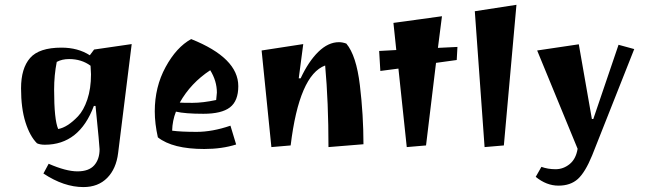

<svg xmlns="http://www.w3.org/2000/svg" viewBox="-20 -592 2646 788"><path d="M263.7 -349.6Q234.4 -349.6 212.9 -337.9Q202.1 -283.2 202.1 -224.6Q202.1 -100.6 218.8 -62.5Q256.8 -69.3 299.8 -114.3Q323.2 -138.7 338.4 -183.6Q353.5 -228.5 353.5 -287.1Q353.5 -296.9 351.6 -322.3Q314.5 -349.6 263.7 -349.6ZM322.3 175.8Q242.2 175.8 158.2 120.1L179.7 80.1Q251 111.3 297.9 111.3Q344.7 111.3 366.7 86.4Q388.7 61.5 388.7 20.5Q388.7 7.8 372.1 -157.2H365.2Q305.7 2 164.1 2Q144.5 2 131.8 -3.9Q102.5 -33.2 84.5 -90.3Q66.4 -147.5 66.4 -229.5Q66.4 -311.5 103.5 -354Q140.6 -396.5 232.4 -396.5Q299.8 -396.5 348.6 -365.2L366.2 -388.7L520.5 -411.1L464.8 36.1Q457 100.6 419.9 138.2Q382.8 175.8 322.3 175.8Z M764.6 -431.6Q958 -354.5 958 -238.3Q958 -177.7 923.8 -151.4Q889.6 -125 814.9 -125Q740.2 -125 702.1 -133.8Q687.5 -96.7 686.5 -55.7Q722.7 -50.8 787.1 -50.8Q851.6 -50.8 925.8 -76.2L949.2 1Q890.6 19.5 818.4 19.5Q688.5 19.5 627.9 -28.3Q615.2 -85 615.2 -134.8Q615.2 -235.4 659.7 -316.9Q704.1 -398.4 764.6 -431.6ZM717.8 -170.9Q727.5 -169.9 770 -169.9Q812.5 -169.9 867.2 -181.6Q869.1 -196.3 870.1 -211.9Q870.1 -259.8 842.8 -303.7Q762.7 -251 717.8 -170.9Z M1371.1 -418.9Q1385.7 -418.9 1401.4 -413.1Q1442.4 -364.3 1457 -242.2Q1471.7 -120.1 1471.7 0L1328.1 11.7Q1328.1 -172.9 1314.5 -323.2Q1208 -284.2 1172.9 4.9L1093.8 11.7L1053.7 -384.8L1224.6 -411.1L1206.1 -270.5H1213.9Q1246.1 -339.8 1286.6 -379.4Q1327.1 -418.9 1371.1 -418.9Z M1649.4 11.7 1615.2 -310.5 1541 -300.8 1536.1 -382.8 1606.4 -386.7 1594.7 -498 1793.9 -525.4 1777.3 -395.5 1857.4 -399.4 1854.5 -345.7 1769.5 -334 1728.5 4.9Z M1968.8 11.7 1928.7 -545.9 2099.6 -572.3 2047.9 4.9Z M2178.7 133.8 2202.1 92.8Q2228.5 102.5 2260.3 102.5Q2292 102.5 2317.9 81.5Q2343.8 60.5 2350.6 18.6L2184.6 -384.8L2355.5 -410.2L2409.2 -103.5H2415L2518.6 -408.2L2583 -390.6L2410.2 45.9Q2381.8 115.2 2351.6 142.6Q2321.3 169.9 2272 169.9Q2222.7 169.9 2178.7 133.8Z"/></svg>

Font: Ravi Prakash
Style: Regular
Weight: 400
Designer: Appaji Ambarisha Darbha
Version: Version 1.0.4; ttfautohint (v1.2.42-39fb)